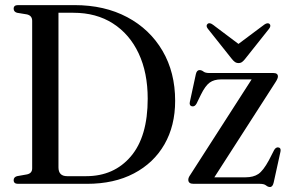

<svg xmlns="http://www.w3.org/2000/svg" viewBox="-20 -720 1131 752"><path d="M33.5 -14.5Q33.5 -26 46.5 -30L86 -37Q106 -41.5 106 -60.5V-638.5Q106 -658.5 86 -663.5L46.5 -670Q33.5 -674 33.5 -686Q33.5 -700 50.5 -700H271.5Q389.5 -700 478.2 -652.8Q567 -605.5 616.5 -521Q666 -436.5 666 -325Q666 -227.5 624 -154.5Q582 -81.5 504.5 -40.8Q427 0 320.5 0H50.5Q33.5 0 33.5 -14.5ZM317.5 -30Q426.5 -30 492.5 -107.5Q558.5 -185 558.5 -333.5Q558.5 -435.5 523 -511Q487.5 -586.5 422.2 -628.2Q357 -670 267.5 -670H209V-64.5Q209 -30 243 -30ZM1059 -398 819.5 -25.5H941Q972.5 -25.5 991.8 -38.5Q1011 -51.5 1033 -92L1053.5 -132Q1060.5 -144.5 1071 -142.5Q1081.5 -140.5 1078.5 -126L1052 -5.5Q1048 12.5 1037.5 12.5Q1029.5 12.5 1022 6.2Q1014.5 0 997.5 0H738Q717.5 0 717.5 -16Q717.5 -24.5 725.5 -35.5L965.5 -409H845.5Q818.5 -409 801.2 -396.5Q784 -384 767 -349.5L750 -314.5Q743 -301.5 732 -303.5Q720.5 -306 723.5 -320.5L747 -429Q750.5 -445.5 761.5 -445.5Q769.5 -445.5 776.8 -439.8Q784 -434 800 -434H1050.5Q1068.5 -434 1068.5 -420.5Q1068.5 -412.5 1059 -398ZM941 -490.5Q934.5 -482 928.5 -477.5Q922.5 -473 914.5 -473Q906 -473 899.8 -477.5Q893.5 -482 887 -490.5L794 -607.5Q785 -619 793 -626.5Q800.5 -633 813.5 -623.5L914 -548L1015 -623.5Q1028 -632.5 1035.5 -626.5Q1043 -619.5 1034 -607.5Z"/></svg>

Font: Fraunces 144pt S050
Style: Regular
Weight: 400
Version: Version 1.000; ttfautohint (v1.8.3)